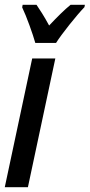

<svg xmlns="http://www.w3.org/2000/svg" viewBox="-23 -785 376 805"><path d="M125 -605H212C235 -642 299 -722 331 -755L333 -765H273C247 -744 217 -714 183 -678C162 -717 143 -746 130 -765H72L70 -754C88 -717 115 -641 125 -605ZM-3 0H94L209 -540H112Z"/></svg>

Font: Noto Sans UI Condensed Medium
Style: Italic
Weight: 500
Width: 3
Italic angle: -12°
Designer: Monotype Design Team
Foundry: Monotype Imaging Inc.
Version: Version 1.901